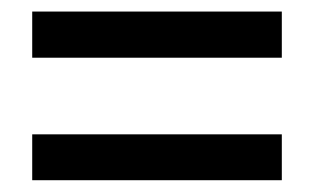

<svg xmlns="http://www.w3.org/2000/svg" viewBox="-20 -489 538 329"><path d="M35.2 -180.2V-258.8H462.9V-180.2ZM35.2 -390.1V-469.2H462.9V-390.1Z"/></svg>

Font: Trueno
Style: Regular
Weight: 400
Designer: Julieta Ulanovsky
Foundry: Julieta Ulanovsky
Version: Version 3.001b | FøM Fix